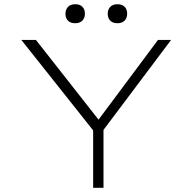

<svg xmlns="http://www.w3.org/2000/svg" viewBox="-20 -889 911 909"><path d="M421 0V-305L431 -259L81 -700H150L454 -313L438 -311L728 -700H790L458 -258L470 -313V0ZM536 -779Q514 -779 502 -791Q490 -803 490 -824Q490 -844 502 -856.5Q514 -869 536 -869Q558 -869 570 -857Q582 -845 582 -824Q582 -804 570 -791.5Q558 -779 536 -779ZM336 -779Q314 -779 302 -791Q290 -803 290 -824Q290 -844 302 -856.5Q314 -869 336 -869Q358 -869 370 -857Q382 -845 382 -824Q382 -804 370 -791.5Q358 -779 336 -779Z"/></svg>

Font: Lexend Tera ExtraLight
Style: Regular
Weight: 250
Designer: Bonnie Shaver-Troup, Thomas Jockin
Foundry: Lexend
Version: Version 1.007